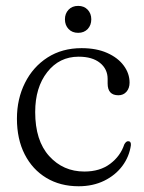

<svg xmlns="http://www.w3.org/2000/svg" viewBox="-20 -622 489 652"><path d="M420 -341.5Q420 -322.5 409.5 -310.5Q399 -298.5 382 -298.5Q345.5 -298.5 345.5 -338.5V-354Q345.5 -387.5 319.5 -408.5Q293.5 -429.5 247 -429.5Q181.5 -429.5 140.5 -377.2Q99.5 -325 99.5 -241.5Q99.5 -144.5 147 -92Q194.5 -39.5 266.5 -39.5Q319.5 -39.5 354.2 -65.8Q389 -92 402 -131.5Q408 -142.5 415 -142.5Q425.5 -142.5 424.5 -129Q419 -90 395.5 -58.5Q372 -27 333.8 -8.2Q295.5 10.5 247 10.5Q184.5 10.5 137.2 -18Q90 -46.5 63.8 -98Q37.5 -149.5 37.5 -219Q37.5 -286 64.8 -340.5Q92 -395 141.5 -426.8Q191 -458.5 257 -458.5Q307.5 -458.5 344 -442.2Q380.5 -426 400.2 -399.2Q420 -372.5 420 -341.5ZM245.5 -510.5Q225 -510.5 212.8 -523.5Q200.5 -536.5 200.5 -556.5Q200.5 -576 212.8 -589Q225 -602 245.5 -602Q265.5 -602 277.8 -589Q290 -576 290 -556.5Q290 -536.5 277.8 -523.5Q265.5 -510.5 245.5 -510.5Z"/></svg>

Font: Fraunces 72pt S050 Light
Style: Regular
Weight: 300
Version: Version 1.000; ttfautohint (v1.8.3)